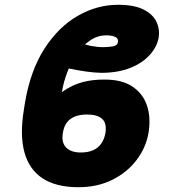

<svg xmlns="http://www.w3.org/2000/svg" viewBox="-20 -780 728 810"><path d="M419.9 -444.3Q492.7 -444.8 537.6 -415.5Q582.5 -386.2 599.9 -335.2Q617.2 -284.2 606.4 -218.8Q595.7 -157.2 556.4 -105.2Q517.1 -53.2 454.3 -21.7Q391.6 9.8 310.5 9.8Q217.3 9.8 160.2 -27.3Q103 -64.5 83 -137.7Q63 -210.9 81.1 -319.3L85 -344.7Q107.9 -481.9 167.2 -574.2Q226.6 -666.5 307.9 -713.1Q389.2 -759.8 477.5 -759.8Q546.4 -759.8 585.7 -739.7Q625 -719.7 639.9 -688.2Q654.8 -656.7 649.4 -621.1Q642.1 -582 611.6 -548.1Q581.1 -514.2 530 -493.7Q479 -473.1 409.2 -472.7Q379.4 -473.1 344.7 -478Q310.1 -482.9 269.5 -491.2L319.3 -599.6Q336.4 -591.8 363.3 -586.4Q390.1 -581.1 415 -581.1Q436 -581.1 455.6 -584.2Q475.1 -587.4 477.5 -602.5Q480.5 -617.2 466.3 -624Q452.1 -630.9 428.7 -630.9Q391.6 -630.9 360.4 -609.6Q329.1 -588.4 304.7 -553.5Q280.3 -518.6 264.2 -476.3Q248 -434.1 241.2 -391.6Q284.2 -421.9 327.6 -433.3Q371.1 -444.8 419.9 -444.3ZM347.7 -296.9Q319.3 -296.9 297.9 -289.1Q276.4 -281.2 262.9 -264.2Q249.5 -247.1 245.1 -218.8Q238.3 -178.2 259.5 -157.2Q280.8 -136.2 322.3 -136.7Q350.6 -136.7 371.8 -145.8Q393.1 -154.8 406.5 -173.3Q419.9 -191.9 424.8 -218.8Q431.2 -260.3 410.9 -278.6Q390.6 -296.9 347.7 -296.9Z"/></svg>

Font: Inter 28pt Black
Style: Italic
Weight: 900
Italic angle: -9.3988°
Designer: Rasmus Andersson
Foundry: rsms
Version: Version 4.001;git-66647c0bb